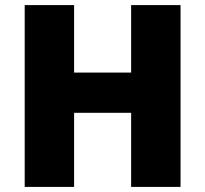

<svg xmlns="http://www.w3.org/2000/svg" viewBox="-20 -800 806 754"><path d="M689 -66V-780H495V-515H271V-780H77V-66H271V-357H495V-66Z"/></svg>

Font: Noto Sans Malayalam UI Black
Style: Regular
Weight: 900
Designer: Jelle Bosma - Monotype Design Team
Foundry: Monotype Imaging Inc.
Version: Version 2.104